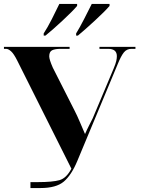

<svg xmlns="http://www.w3.org/2000/svg" viewBox="-20 -951 714 971"><path d="M134 0H184Q264 0 302.5 -32.5Q341 -65 371 -137L575 -626Q592 -668 606.5 -686Q621 -704 645 -704H665V-714H483V-704H527Q571 -704 571 -667Q571 -656 568 -642.5Q565 -629 555 -605L449 -353Q441 -337 430 -315.5Q419 -294 410 -273Q396 -305 383 -336Q370 -367 357 -392L247 -609Q229 -650 229 -666Q229 -690 244 -697Q259 -704 287 -704H332V-714H0V-704H11Q22 -704 36 -691.5Q50 -679 67 -645L341 -98Q316 -50 281 -40Q246 -30 172 -30H134ZM201 -771H210Q246 -800 296.5 -847Q347 -894 370 -921V-931H280Q264 -897 242 -854Q220 -811 201 -782ZM365 -771H374Q409 -800 460 -847Q511 -894 534 -921V-931H444Q427 -897 405 -854Q383 -811 365 -782Z"/></svg>

Font: Noto Serif Display SemiCondensed Extra
Style: Regular
Weight: 800
Width: 4
Designer: Monotype Design Team
Foundry: Monotype Imaging Inc.
Version: Version 1.900